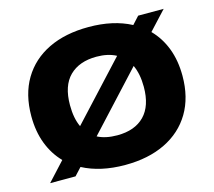

<svg xmlns="http://www.w3.org/2000/svg" viewBox="-107 -881 1138 1022"><g transform="rotate(-15 462.0 -370.0)"><path d="M190 0H50L144.5 -102.5Q97 -151 71.2 -218.5Q45.5 -286 45.5 -370Q45.5 -489.5 96.2 -574.5Q147 -659.5 240.2 -704.8Q333.5 -750 462 -750Q598 -750 695.5 -698.5L733.5 -740H874L779 -637.5Q827 -589 852.8 -521.5Q878.5 -454 878.5 -370Q878.5 -251 827.8 -166Q777 -81 683.5 -35.5Q590 10 462 10Q326 10 228.5 -41.5ZM259.5 -373.5Q259.5 -301 282.5 -252L570 -562.5Q525 -586.5 462 -586.5Q367 -586.5 313.2 -533.5Q259.5 -480.5 259.5 -373.5ZM462 -153.5Q559 -153.5 611.8 -207.5Q664.5 -261.5 664.5 -366.5Q664.5 -438 641 -487.5L353.5 -176.5Q397.5 -153.5 462 -153.5Z"/></g></svg>

Font: Encode Sans Exp XBd
Style: Regular
Weight: 800
Width: 7
Designer: Multiple Designers
Foundry: Impallari Type
Version: Version 3.002; ttfautohint (v1.8.3) -l 8 -r 50 -G 200 -x 14 